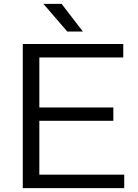

<svg xmlns="http://www.w3.org/2000/svg" viewBox="-20 -966 709 986"><path d="M182 -69H618V0H97V-740H613V-671H182V-414H562V-345.5H182ZM325.5 -804 203 -946H296.5L405.5 -804Z"/></svg>

Font: Encode Sans Expanded
Style: Regular
Weight: 400
Width: 7
Designer: Multiple Designers
Foundry: Impallari Type
Version: Version 2.000